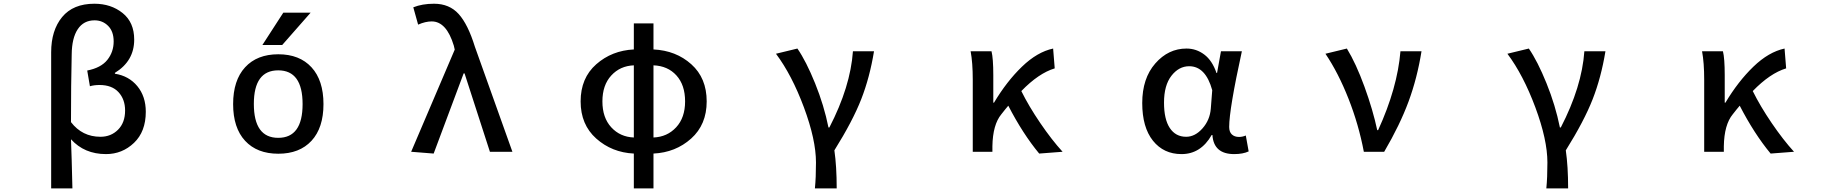

<svg xmlns="http://www.w3.org/2000/svg" viewBox="-20 -830 10040 1050"><path d="M259.8 200.2V-543.9Q259.8 -664.1 319.8 -736.8Q379.9 -809.6 496.1 -809.6Q586.9 -809.6 650.4 -758.8Q713.9 -708 713.9 -613.3Q713.9 -496.1 608.4 -431.6V-426.8Q684.6 -415 731 -358.9Q777.3 -302.7 777.3 -218.8Q777.3 -110.4 712.9 -48.8Q648.4 12.7 559.6 12.7Q441.4 12.7 368.2 -68.4Q372.1 26.4 376 200.2ZM529.3 -82Q586.9 -82 625.5 -120.6Q664.1 -159.2 664.1 -225.6Q664.1 -287.1 627.9 -326.2Q591.8 -365.2 524.4 -365.2Q495.1 -365.2 471.7 -358.4L457 -444.3Q532.2 -459 566.9 -502.4Q601.6 -545.9 601.6 -603.5Q601.6 -658.2 571.3 -688.5Q541 -718.8 497.1 -718.8Q437.5 -718.8 405.3 -670.4Q373 -622.1 372.1 -532.2Q368.2 -367.2 368.2 -162.1Q429.7 -82 529.3 -82Z M1368.2 -261.7Q1368.2 -76.2 1501.5 -76.2Q1634.8 -76.2 1634.8 -260.7Q1634.8 -445.3 1501.5 -445.3Q1368.2 -445.3 1368.2 -261.7ZM1678.7 -760.7 1523.4 -584H1415L1529.3 -760.7ZM1254.9 -260.7Q1254.9 -390.6 1320.3 -461.9Q1385.7 -533.2 1502 -533.2Q1618.2 -533.2 1683.6 -461.9Q1749 -390.6 1749 -260.7Q1749 -130.9 1683.6 -60.1Q1618.2 10.7 1502 10.7Q1385.7 10.7 1320.3 -60.1Q1254.9 -130.9 1254.9 -260.7Z M2351.6 9.8 2228.5 0 2466.8 -558.6 2461.9 -580.1Q2421.9 -712.9 2340.8 -712.9Q2306.6 -712.9 2266.6 -695.3L2240.2 -790Q2289.1 -809.6 2353.5 -809.6Q2437.5 -809.6 2488.3 -753.4Q2539.1 -697.3 2577.1 -574.2L2782.2 0H2659.2L2520.5 -428.7H2515.6Z M3553.7 -472.7V-78.1Q3628.9 -81.1 3677.7 -133.8Q3726.6 -186.5 3726.6 -275.4Q3726.6 -365.2 3679.2 -417.5Q3631.8 -469.7 3553.7 -472.7ZM3446.3 -78.1V-472.7Q3371.1 -469.7 3322.8 -417Q3274.4 -364.3 3274.4 -275.4Q3274.4 -186.5 3322.8 -133.8Q3371.1 -81.1 3446.3 -78.1ZM3553.7 -702.1V-559.6Q3676.8 -553.7 3760.7 -478.5Q3844.7 -403.3 3844.7 -275.4Q3844.7 -148.4 3759.8 -72.3Q3674.8 3.9 3553.7 9.8V200.2H3446.3V9.8Q3326.2 3.9 3240.7 -72.3Q3155.3 -148.4 3155.3 -275.4Q3155.3 -403.3 3240.7 -478.5Q3326.2 -553.7 3446.3 -559.6V-702.1Z M4555.7 200.2H4436.5Q4442.4 141.6 4442.4 58.6Q4442.4 -65.4 4376.5 -242.7Q4310.5 -419.9 4223.6 -536.1L4340.8 -564.5Q4388.7 -495.1 4437.5 -374.5Q4486.3 -253.9 4510.7 -132.8H4515.6Q4630.9 -355.5 4644.5 -549.8H4759.8Q4736.3 -406.2 4689.9 -287.6Q4643.6 -168.9 4543 -7.8Q4555.7 80.1 4555.7 200.2Z M5791 0 5663.1 9.8Q5573.2 -98.6 5494.1 -252Q5490.2 -247.1 5476.6 -231Q5462.9 -214.8 5456.1 -205.1Q5409.2 -148.4 5407.2 -30.3V0H5299.8V-393.6Q5299.8 -487.3 5288.1 -549.8H5402.3Q5412.1 -510.7 5412.1 -418.9V-268.6H5416Q5485.4 -384.8 5568.8 -465.3Q5652.3 -545.9 5739.3 -564.5L5748 -456.1Q5660.2 -429.7 5565.4 -332Q5606.4 -249 5668.9 -157.2Q5731.4 -65.4 5791 0Z M6441.4 12.7Q6343.8 12.7 6285.2 -60.5Q6226.6 -133.8 6226.6 -266.6Q6226.6 -401.4 6297.9 -482.9Q6369.1 -564.5 6468.8 -564.5Q6522.5 -564.5 6565.9 -531.7Q6609.4 -499 6632.8 -430.7H6635.7L6657.2 -549.8H6771.5Q6702.1 -232.4 6702.1 -135.7Q6702.1 -108.4 6716.8 -94.7Q6731.4 -81.1 6755.9 -81.1Q6774.4 -81.1 6793 -88.9L6808.6 -2Q6777.3 12.7 6729.5 12.7Q6617.2 12.7 6610.4 -91.8H6606.4Q6546.9 12.7 6441.4 12.7ZM6466.8 -82Q6515.6 -82 6556.2 -127.9Q6596.7 -173.8 6601.6 -236.3L6609.4 -336.9Q6573.2 -467.8 6483.4 -467.8Q6426.8 -467.8 6386.2 -415.5Q6345.7 -363.3 6345.7 -268.6Q6345.7 -177.7 6377.4 -129.9Q6409.2 -82 6466.8 -82Z M7549.8 0H7438.5Q7410.2 -149.4 7354.5 -290.5Q7298.8 -431.6 7228.5 -536.1L7345.7 -564.5Q7395.5 -483.4 7441.9 -356Q7488.3 -228.5 7511.7 -118.2H7516.6Q7622.1 -348.6 7638.7 -549.8H7753.9Q7730.5 -403.3 7683.1 -274.9Q7635.7 -146.5 7549.8 0Z M8555.7 200.2H8436.5Q8442.4 141.6 8442.4 58.6Q8442.4 -65.4 8376.5 -242.7Q8310.5 -419.9 8223.6 -536.1L8340.8 -564.5Q8388.7 -495.1 8437.5 -374.5Q8486.3 -253.9 8510.7 -132.8H8515.6Q8630.9 -355.5 8644.5 -549.8H8759.8Q8736.3 -406.2 8689.9 -287.6Q8643.6 -168.9 8543 -7.8Q8555.7 80.1 8555.7 200.2Z M9791 0 9663.1 9.8Q9573.2 -98.6 9494.1 -252Q9490.2 -247.1 9476.6 -231Q9462.9 -214.8 9456.1 -205.1Q9409.2 -148.4 9407.2 -30.3V0H9299.8V-393.6Q9299.8 -487.3 9288.1 -549.8H9402.3Q9412.1 -510.7 9412.1 -418.9V-268.6H9416Q9485.4 -384.8 9568.8 -465.3Q9652.3 -545.9 9739.3 -564.5L9748 -456.1Q9660.2 -429.7 9565.4 -332Q9606.4 -249 9668.9 -157.2Q9731.4 -65.4 9791 0Z"/></svg>

Font: GenEi Gothic M SemiBold
Style: Regular
Weight: 500
Designer: o_tamon (Modified); [Source Han Sans]
Ryoko NISHIZUKA  (kana & ideographs); Paul D. Hunt (Latin, Greek & Cyrillic); Wenl
Version: Version 1.1a;Original Version 1.004